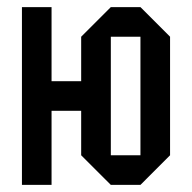

<svg xmlns="http://www.w3.org/2000/svg" viewBox="-20 -520 540 540"><path d="M291.7 -83.3H375V-416.7H291.7ZM208.3 -291.7V-416.7L291.7 -500H375L458.3 -416.7V-83.3L375 0H291.7L208.3 -83.3V-208.3H125V0H41.7V-500H125V-291.7Z"/></svg>

Font: Yulong
Style: Regular
Weight: 400
Designer: GGBotNet
Foundry: f0n7.com
Version: 1.00